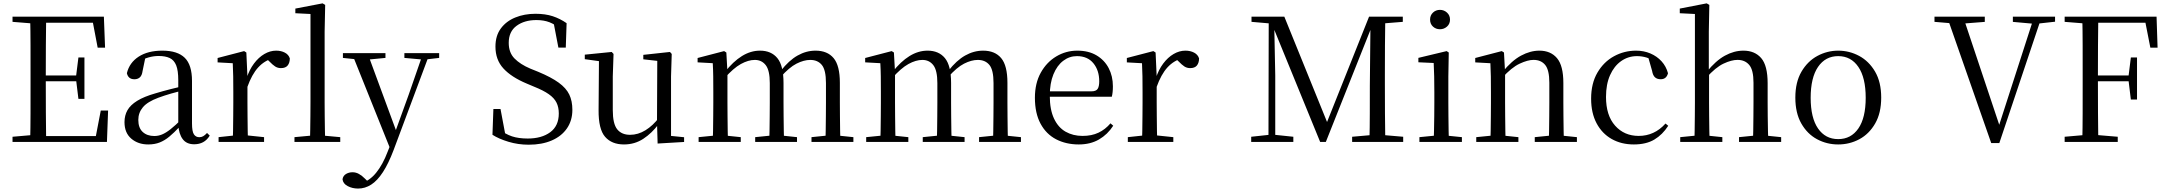

<svg xmlns="http://www.w3.org/2000/svg" viewBox="-20 -825 12597 1116"><path d="M52.8 0V-30.1L190.9 -42.1H202.2V0ZM155.3 0Q157.3 -83.6 157.4 -167.7Q157.5 -251.7 157.5 -336.8V-391.1Q157.5 -476.1 157.4 -560.4Q157.3 -644.8 155.3 -728H248.3Q247.1 -645.2 246.6 -559.4Q246.1 -473.5 246.1 -379.9V-357.6Q246.1 -257.3 246.6 -170.7Q247.1 -84.1 248.3 0ZM202.2 0V-34.3H576.6L532.4 -8.9L565.7 -182.5H608.3L601.6 0ZM202.2 -352.7V-386.4H442.5V-352.7ZM435.8 -250.4 422.2 -361.4V-382.4L435.8 -490.8H470.8V-250.4ZM52.8 -698V-728H202.2V-686.9H190.9ZM547.7 -548 514.8 -720.9 559.3 -693H202.2V-728H583.8L590.7 -548Z M841.7 14.6Q782.5 14.6 743.1 -19.1Q703.6 -52.8 703.6 -115.1Q703.6 -153.9 720.8 -184.3Q737.9 -214.6 777.4 -239Q816.9 -263.5 882.9 -282.3Q924.8 -294.9 970.8 -306.7Q1016.8 -318.5 1056.8 -327.7V-303.3Q1016.8 -293.3 975.7 -281.5Q934.6 -269.7 900.6 -257Q837.3 -233.6 810.6 -201.7Q783.9 -169.7 783.9 -128.2Q783.9 -81.6 809.5 -58Q835.2 -34.4 877.1 -34.4Q899.6 -34.4 921.6 -43.3Q943.6 -52.2 971.7 -74.2Q999.7 -96.3 1037.8 -134.4L1046.5 -87.1H1022.9Q991.7 -53.7 964.5 -31.1Q937.2 -8.4 908.1 3.1Q879 14.6 841.7 14.6ZM1108.8 13.6Q1064.1 13.6 1041.8 -16.6Q1019.5 -46.7 1016.2 -99.7V-103.3V-359Q1016.2 -415 1004.1 -445.3Q991.9 -475.6 966.7 -487.6Q941.6 -499.6 902 -499.6Q873.3 -499.6 844.1 -491.4Q814.9 -483.2 781.7 -464.7L825.2 -491.9L808.8 -412.7Q805.2 -386 792.7 -375.2Q780.1 -364.3 761.4 -364.3Q725.2 -364.3 717.5 -399.7Q732.4 -461 786.1 -495.8Q839.8 -530.6 924.2 -530.6Q1011.5 -530.6 1053.8 -489.2Q1096 -447.8 1096 -354.6V-107.7Q1096 -60.8 1107.1 -44.2Q1118.1 -27.5 1138.4 -27.5Q1151 -27.5 1161 -33.2Q1171 -38.8 1183.4 -52.1L1199.1 -36.7Q1183.2 -10.7 1160.6 1.4Q1138 13.6 1108.8 13.6Z M1250.5 0V-27.8L1360.6 -39.6H1401.9L1514.9 -27.8V0ZM1332.9 0Q1334.1 -24.4 1334.6 -65.3Q1335.1 -106.3 1335.6 -150.7Q1336.1 -195.1 1336.1 -228.5V-289.4Q1336.1 -341 1335.5 -380.9Q1334.9 -420.7 1332.9 -457.5L1244.8 -462.4V-487.9L1398.9 -528L1411.9 -519.8L1418.3 -379V-378V-228.5Q1418.3 -195.1 1418.8 -150.7Q1419.3 -106.3 1419.8 -65.3Q1420.3 -24.4 1421.3 0ZM1417.5 -318.6 1395.9 -371H1413.7Q1429.2 -419.5 1456.1 -455.5Q1483 -491.4 1516.4 -511Q1549.8 -530.6 1585 -530.6Q1613.9 -530.6 1635.7 -519.1Q1657.6 -507.7 1664.6 -485.6Q1664.4 -459.5 1652 -444.3Q1639.7 -429.1 1612.7 -429.1Q1594.2 -429.1 1579.3 -438.7Q1564.5 -448.4 1546.8 -466.9L1523.8 -488.8L1569.3 -487.2Q1517 -473 1480.4 -432.7Q1443.8 -392.5 1417.5 -318.6Z M1691.6 0V-27.8L1808.5 -38.6H1840.1L1957.7 -27.8V0ZM1781.7 0Q1782.7 -31.5 1783.2 -70.8Q1783.7 -110.1 1784.2 -151.5Q1784.7 -192.9 1784.7 -228.5V-743.7L1696.7 -748.1V-775.1L1855.1 -805.5L1870.1 -796.5L1866.9 -641V-228.5Q1866.9 -192.9 1867.4 -151.5Q1867.9 -110.1 1868.5 -70.8Q1869.1 -31.5 1870.1 0Z M2061.4 271Q2028 271 2000.9 256.7Q1973.7 242.4 1970.9 216.7Q1974.5 196.1 1991.3 186.2Q2008.1 176.2 2029.2 176.2Q2049 176.2 2066.7 186.3Q2084.5 196.3 2101.1 213.2L2129.8 241.4L2098.3 257.1L2078.5 240.1Q2127.9 226.4 2166.4 179Q2204.9 131.6 2232.9 57.6L2261.6 -15.2L2266.2 -27.8L2355.4 -274.3L2439.3 -516H2478.2L2268.1 46.5Q2238.2 125.6 2205.8 175.3Q2173.4 225.1 2137.7 248Q2102 271 2061.4 271ZM2252.7 51.4 2025 -516H2116.3L2284.7 -59.3L2290.7 -46.2ZM1973.2 -488.4V-516H2220.5V-488.4L2113.9 -478.1H2072.1ZM2330.5 -488.4V-516H2532.6V-488.4L2451.3 -478.9H2436.3Z M3053.3 16.1Q2991.5 16.1 2935.1 -1Q2878.7 -18.1 2842.4 -41.6L2847.8 -191.5H2889.2L2920.2 -26.6L2874.7 -48.5L2869.4 -80.6Q2917.8 -45 2956.1 -32.4Q2994.4 -19.8 3047.3 -19.8Q3128.4 -19.8 3178.2 -56.5Q3228 -93.2 3228 -165.4Q3228 -201.7 3214.7 -228.5Q3201.4 -255.3 3170 -277.4Q3138.6 -299.6 3083.6 -321.5L3041.2 -339.4Q2952.2 -376.7 2906 -427.2Q2859.8 -477.6 2859.8 -554.2Q2859.8 -617.5 2891.2 -659.7Q2922.5 -702 2975.3 -723.4Q3028.2 -744.9 3092.6 -744.9Q3150 -744.9 3192.9 -730.7Q3235.8 -716.5 3273.4 -690.3L3268.6 -548.4H3225.6L3195.3 -706.4L3242 -684.1L3244.9 -651.9Q3206.5 -683 3173.8 -695.7Q3141.1 -708.4 3097.8 -708.4Q3028 -708.4 2982.5 -674.9Q2937 -641.5 2937 -576Q2937 -519.2 2970.5 -485.1Q3004 -450.9 3062.6 -426.1L3108.2 -407.7Q3184 -376.2 3227.4 -344.6Q3270.9 -313 3288.9 -275.5Q3306.9 -238.1 3306.9 -186.6Q3306.9 -124.6 3275.4 -78.8Q3243.9 -33.1 3186.9 -8.5Q3129.9 16.1 3053.3 16.1Z M3606.9 14.6Q3535.8 14.6 3497.1 -29.8Q3458.3 -74.2 3459.3 -185.8L3461.5 -483.7L3483.7 -466.6L3379.1 -481V-507.3L3535.5 -523L3546.2 -511.5L3541.8 -380.4V-185.1Q3541.8 -105.3 3567.6 -73.3Q3593.4 -41.4 3642.3 -41.4Q3688.8 -41.4 3732.1 -68.1Q3775.4 -94.9 3810.9 -141.8L3834.1 -103H3807.7Q3769.1 -51 3719.2 -18.2Q3669.3 14.6 3606.9 14.6ZM3802.4 9.3 3798.8 -114.1V-115.5L3800.4 -471.2L3719.2 -480.3V-506.2L3874.2 -523L3884.4 -511.5L3880.4 -380.4V-35L3956.3 -27.4V0.2Z M4040.7 0V-27.8L4149.4 -38.6H4181.8L4285.7 -27.8V0ZM4122.9 0Q4124.1 -24.4 4124.6 -65.3Q4125.1 -106.3 4125.6 -150.7Q4126.1 -195.1 4126.1 -228.5V-290.4Q4126.1 -341 4125.6 -380.9Q4125.1 -420.7 4122.9 -457.7L4034.8 -462.6V-487.9L4188.9 -528L4201.9 -519.8L4208.3 -406.1V-403.1V-228.5Q4208.3 -195.1 4208.8 -150.7Q4209.3 -106.3 4209.8 -65.3Q4210.3 -24.4 4211.3 0ZM4369.5 0V-27.8L4476.6 -38.6H4510L4612.6 -27.8V0ZM4451.2 0Q4452.4 -24.4 4452.9 -64.8Q4453.4 -105.3 4453.9 -149.7Q4454.4 -194.1 4454.4 -228.5V-342.2Q4454.4 -416 4430.8 -446.4Q4407.2 -476.7 4367.3 -476.7Q4329.5 -476.7 4286.1 -452.8Q4242.8 -428.8 4191.4 -370.6L4182.1 -406H4193.2Q4241.5 -467.6 4292.4 -499.1Q4343.2 -530.6 4397.6 -530.6Q4462.7 -530.6 4498.5 -487.1Q4534.2 -443.5 4534.2 -342.4V-228.5Q4534.2 -194.1 4534.7 -149.7Q4535.2 -105.3 4535.8 -64.8Q4536.4 -24.4 4537.4 0ZM4696.8 0V-27.8L4802.7 -38.6H4835.9L4940.3 -27.8V0ZM4777.2 0Q4778.9 -24.4 4779.4 -64.8Q4779.9 -105.3 4780.4 -149.7Q4780.9 -194.1 4780.9 -228.5V-342.2Q4780.9 -418.5 4756.8 -447.6Q4732.7 -476.7 4689.6 -476.7Q4652.6 -476.7 4609.8 -455.1Q4567 -433.4 4516.9 -376.5L4506.4 -412.6H4517.8Q4565.7 -474 4616 -502.3Q4666.2 -530.6 4720.1 -530.6Q4789.1 -530.6 4825.4 -487.2Q4861.7 -443.9 4861.7 -343.5V-228.5Q4861.7 -194.1 4862.2 -149.7Q4862.7 -105.3 4863.2 -64.8Q4863.7 -24.4 4864.7 0Z M5014.7 0V-27.8L5123.4 -38.6H5155.8L5259.7 -27.8V0ZM5096.9 0Q5098.1 -24.4 5098.6 -65.3Q5099.1 -106.3 5099.6 -150.7Q5100.1 -195.1 5100.1 -228.5V-290.4Q5100.1 -341 5099.6 -380.9Q5099.1 -420.7 5096.9 -457.7L5008.8 -462.6V-487.9L5162.9 -528L5175.9 -519.8L5182.3 -406.1V-403.1V-228.5Q5182.3 -195.1 5182.8 -150.7Q5183.3 -106.3 5183.8 -65.3Q5184.3 -24.4 5185.3 0ZM5343.5 0V-27.8L5450.6 -38.6H5484L5586.6 -27.8V0ZM5425.2 0Q5426.4 -24.4 5426.9 -64.8Q5427.4 -105.3 5427.9 -149.7Q5428.4 -194.1 5428.4 -228.5V-342.2Q5428.4 -416 5404.8 -446.4Q5381.2 -476.7 5341.3 -476.7Q5303.5 -476.7 5260.1 -452.8Q5216.8 -428.8 5165.4 -370.6L5156.1 -406H5167.2Q5215.5 -467.6 5266.4 -499.1Q5317.2 -530.6 5371.6 -530.6Q5436.7 -530.6 5472.5 -487.1Q5508.2 -443.5 5508.2 -342.4V-228.5Q5508.2 -194.1 5508.7 -149.7Q5509.2 -105.3 5509.8 -64.8Q5510.4 -24.4 5511.4 0ZM5670.8 0V-27.8L5776.7 -38.6H5809.9L5914.3 -27.8V0ZM5751.2 0Q5752.9 -24.4 5753.4 -64.8Q5753.9 -105.3 5754.4 -149.7Q5754.9 -194.1 5754.9 -228.5V-342.2Q5754.9 -418.5 5730.8 -447.6Q5706.7 -476.7 5663.6 -476.7Q5626.6 -476.7 5583.8 -455.1Q5541 -433.4 5490.9 -376.5L5480.4 -412.6H5491.8Q5539.7 -474 5590 -502.3Q5640.2 -530.6 5694.1 -530.6Q5763.1 -530.6 5799.4 -487.2Q5835.7 -443.9 5835.7 -343.5V-228.5Q5835.7 -194.1 5836.2 -149.7Q5836.7 -105.3 5837.2 -64.8Q5837.7 -24.4 5838.7 0Z M6250.3 14.6Q6176.5 14.6 6118.6 -15.4Q6060.7 -45.5 6028.1 -106.2Q5995.4 -167 5995.4 -256.8Q5995.4 -341.1 6029.5 -402.5Q6063.6 -463.8 6119.8 -497.2Q6176 -530.6 6241.9 -530.6Q6307.2 -530.6 6353.4 -503.3Q6399.6 -475.9 6424.1 -429.2Q6448.7 -382.4 6448.7 -323.2Q6448.7 -286.8 6442.4 -262.9H6033.6V-294.2H6324.3Q6350.6 -294.2 6360 -308.2Q6369.3 -322.1 6369.3 -352.3Q6369.3 -416.2 6335.2 -457.5Q6301.2 -498.8 6239.6 -498.8Q6195.8 -498.8 6160 -471.6Q6124.1 -444.5 6103 -392.8Q6081.9 -341.2 6081.9 -268.7Q6081.9 -188 6106.4 -135.9Q6130.9 -83.8 6173.9 -59.4Q6217 -35 6272.5 -35Q6325.5 -35 6364.8 -53.7Q6404.2 -72.3 6434.7 -108.1L6450.6 -94.3Q6418 -43.5 6368 -14.4Q6318 14.6 6250.3 14.6Z M6535.5 0V-27.8L6645.6 -39.6H6686.9L6799.9 -27.8V0ZM6617.9 0Q6619.1 -24.4 6619.6 -65.3Q6620.1 -106.3 6620.6 -150.7Q6621.1 -195.1 6621.1 -228.5V-289.4Q6621.1 -341 6620.5 -380.9Q6619.9 -420.7 6617.9 -457.5L6529.8 -462.4V-487.9L6683.9 -528L6696.9 -519.8L6703.3 -379V-378V-228.5Q6703.3 -195.1 6703.8 -150.7Q6704.3 -106.3 6704.8 -65.3Q6705.3 -24.4 6706.3 0ZM6702.5 -318.6 6680.9 -371H6698.7Q6714.2 -419.5 6741.1 -455.5Q6768 -491.4 6801.4 -511Q6834.8 -530.6 6870 -530.6Q6898.9 -530.6 6920.7 -519.1Q6942.6 -507.7 6949.6 -485.6Q6949.4 -459.5 6937 -444.3Q6924.7 -429.1 6897.7 -429.1Q6879.2 -429.1 6864.3 -438.7Q6849.5 -448.4 6831.8 -466.9L6808.8 -488.8L6854.3 -487.2Q6802 -473 6765.4 -432.7Q6728.8 -392.5 6702.5 -318.6Z M7252.6 0V-30.1L7363.9 -42.1H7383.2L7497.5 -30.1V0ZM7254.4 -698V-728H7391.8V-686.9H7382.9ZM7352.9 0 7354.5 -728H7385.6L7392.4 -387.1V0ZM7653.4 0 7369 -695.3H7363.6V-728H7445.2L7703.8 -90.5H7682.1L7688.4 -103.2L7937.6 -728H7976.6V-695.3H7963.6L7953 -669.7L7686.4 0ZM7839.3 0V-30.1L7975.8 -42.1H7996.1L8136 -30.1V0ZM7939.7 0Q7942 -84.1 7942 -166.7Q7942 -249.3 7942.2 -325.4L7946.2 -728H8032Q8030.6 -645 8030.1 -560.5Q8029.6 -476.1 8029.6 -391.1V-336.8Q8029.6 -251.7 8030.1 -167.7Q8030.6 -83.6 8032 0ZM7985.7 -686.9V-728H8133.8V-698L7996.4 -686.9Z M8230.3 0V-27.8L8340.1 -38.6H8371.5L8477.3 -27.8V0ZM8313.3 0Q8314.3 -24.4 8315.2 -65.3Q8316.1 -106.3 8316.6 -150.7Q8317.1 -195.1 8317.1 -228.5V-288.8Q8317.1 -339.6 8316.2 -380.6Q8315.3 -421.6 8313.3 -458.9L8224.3 -463V-488.6L8388.7 -528L8400.9 -519.8L8398.5 -380.2V-228.5Q8398.5 -195.1 8399 -150.7Q8399.5 -106.3 8400.1 -65.3Q8400.7 -24.4 8401.7 0ZM8349.8 -655Q8325.9 -655 8309.1 -670.5Q8292.3 -686 8292.3 -711.1Q8292.3 -735.9 8309.1 -751.8Q8325.9 -767.7 8349.8 -767.7Q8373.2 -767.7 8390.7 -751.8Q8408.2 -735.9 8408.2 -711.1Q8408.2 -686 8390.7 -670.5Q8373.2 -655 8349.8 -655Z M8560.7 0V-27.8L8669.4 -38.6H8701.8L8805.7 -27.8V0ZM8642.9 0Q8644.1 -24.4 8644.6 -65.3Q8645.1 -106.3 8645.6 -150.7Q8646.1 -195.1 8646.1 -228.5V-289.4Q8646.1 -340.8 8645.5 -380.8Q8644.9 -420.7 8642.9 -457.5L8554.8 -462.4V-487.9L8708.9 -528L8721.9 -519.8L8728.3 -403.1V-401.7V-228.5Q8728.3 -195.1 8728.8 -150.7Q8729.3 -106.3 8729.8 -65.3Q8730.3 -24.4 8731.3 0ZM8900.8 0V-27.8L9008.3 -38.6H9041.3L9145.8 -27.8V0ZM8982.5 0Q8983.5 -24.4 8984 -64.8Q8984.5 -105.3 8985 -149.7Q8985.5 -194.1 8985.5 -228.5V-344.3Q8985.5 -418.1 8961.4 -447.5Q8937.3 -476.9 8893.6 -476.9Q8859.9 -476.9 8812.8 -454.8Q8765.6 -432.7 8711.2 -372.4L8702.7 -406H8712.8Q8767.4 -472.9 8821.1 -501.7Q8874.9 -530.6 8927.5 -530.6Q8993 -530.6 9030 -487.1Q9067 -443.5 9067 -342.4V-228.5Q9067 -194.1 9067.5 -149.7Q9068 -105.3 9068.6 -64.8Q9069.2 -24.4 9070.2 0Z M9476.6 14.6Q9403.8 14.6 9347.8 -17.1Q9291.8 -48.8 9260.1 -108.5Q9228.4 -168.3 9228.4 -251.4Q9228.4 -340.7 9265.2 -403.2Q9301.9 -465.8 9361.5 -498.2Q9421 -530.6 9489.8 -530.6Q9534.5 -530.6 9572.7 -514.4Q9610.9 -498.1 9637.7 -468.8Q9664.5 -439.5 9675.2 -399.3Q9666.3 -364.4 9632.7 -364.4Q9612 -364.4 9599.6 -375.7Q9587.1 -386.9 9582.7 -413.5L9557.7 -501.6L9607.8 -461.9Q9577.5 -482.4 9550.4 -490.6Q9523.3 -498.8 9495 -498.8Q9443.9 -498.8 9402.9 -469.9Q9362 -441 9338.5 -388.2Q9314.9 -335.4 9314.9 -261.5Q9314.9 -153.9 9367.9 -94.5Q9420.8 -35 9505.2 -35Q9550 -35 9588.9 -52.7Q9627.9 -70.3 9660.8 -106.9L9676.6 -93.9Q9643.6 -42.3 9595.9 -13.8Q9548.2 14.6 9476.6 14.6Z M9746.3 0V-27.8L9855.1 -38.6H9887.7L9991.1 -27.8V0ZM9828.7 0Q9829.7 -24.4 9830.2 -65.3Q9830.7 -106.3 9831.2 -150.7Q9831.7 -195.1 9831.7 -228.5V-743.7L9743.7 -748.1V-775.1L9900.1 -805.5L9915.5 -796.5L9912.5 -641V-411.6L9913.9 -399.2V-228.5Q9913.9 -195.1 9914.4 -150.7Q9914.9 -106.3 9915.5 -65.3Q9916.1 -24.4 9917.1 0ZM10088 0V-27.8L10195.5 -38.6H10227.7L10333 -27.8V0ZM10169 0Q10170.2 -24.4 10170.7 -64.8Q10171.2 -105.3 10171.7 -149.7Q10172.2 -194.1 10172.2 -228.5V-344.3Q10172.2 -418.1 10147.4 -447.5Q10122.7 -476.9 10079.4 -476.9Q10044.3 -476.9 9998 -455.2Q9951.8 -433.5 9897.4 -372.6L9878.4 -407H9900.2Q9952.8 -472.4 10006.1 -501.5Q10059.4 -530.6 10113.5 -530.6Q10179.6 -530.6 10217 -487.3Q10254.4 -443.9 10254.4 -341.1V-228.5Q10254.4 -194.1 10254.9 -149.7Q10255.4 -105.3 10256.3 -64.8Q10257.2 -24.4 10258.2 0Z M10664.5 14.6Q10598.2 14.6 10541.4 -15.9Q10484.6 -46.5 10450 -107.4Q10415.4 -168.3 10415.4 -257.8Q10415.4 -347.6 10451.1 -408.5Q10486.7 -469.3 10543.7 -500Q10600.7 -530.6 10664.5 -530.6Q10729.2 -530.6 10786.2 -500.1Q10843.2 -469.5 10878.9 -408.7Q10914.5 -347.8 10914.5 -257.8Q10914.5 -168 10879.4 -107.2Q10844.3 -46.3 10787.5 -15.8Q10730.7 14.6 10664.5 14.6ZM10664.5 -16.4Q10739 -16.4 10781.7 -78.2Q10824.4 -140.1 10824.4 -256.6Q10824.4 -373.4 10781.7 -436.1Q10739 -498.8 10664.5 -498.8Q10590.1 -498.8 10547.3 -436.1Q10504.5 -373.4 10504.5 -256.6Q10504.5 -140.1 10547.3 -78.2Q10590.1 -16.4 10664.5 -16.4Z M11554 6.7 11297.1 -728H11390.6L11610.2 -70.9H11591.8L11596 -85.6L11803.4 -728H11847.4L11601 6.7ZM11224.2 -698V-728H11516.6V-697.8L11376.9 -686.9H11355.9ZM11679.8 -697.8V-728H11925V-698.8L11817.5 -686.9H11800.9Z M11980.8 0V-30.1L12118.9 -42.1H12145.6L12289.4 -30.1V0ZM12083.3 0Q12085.3 -83.6 12085.4 -167.7Q12085.5 -251.7 12085.5 -336.8V-391.1Q12085.5 -476.1 12085.4 -560.4Q12085.3 -644.8 12083.3 -728H12176.3Q12175.1 -645.2 12174.6 -559.4Q12174.1 -473.5 12174.1 -379.9V-357.6Q12174.1 -257.3 12174.6 -170.7Q12175.1 -84.1 12176.3 0ZM12130.2 -352.7V-386.4H12374.1V-352.7ZM12365.6 -246.3 12352.2 -356.7V-383L12365.6 -490.8H12401.4V-246.3ZM11980.8 -698V-728H12130.2V-686.9H12118.9ZM12478.9 -548 12444.8 -721.7 12490.6 -693H12130.2V-728H12515L12520.9 -548Z"/></svg>

Font: Early Summer Mincho VF
Style: Regular
Weight: 250
Designer: GuiWonder
Version: Version 1.002